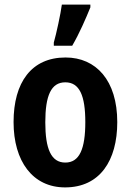

<svg xmlns="http://www.w3.org/2000/svg" viewBox="-20 -805 574 835"><path d="M214 -606H294C326 -661 353 -724 373 -773V-785H249C244 -746 225 -658 214 -620ZM490 -274C490 -455 398 -555 265 -555C117 -555 39 -447 39 -274C39 -104 122 10 263 10C414 10 490 -106 490 -274ZM177 -273C177 -389 202 -447 264 -447C326 -447 351 -389 351 -274C351 -158 326 -98 264 -98C202 -98 177 -158 177 -273Z"/></svg>

Font: Noto Sans Display SemiCondensed
Style: Bold
Weight: 700
Width: 4
Designer: Monotype Design Team
Foundry: Monotype Imaging Inc.
Version: Version 1.900